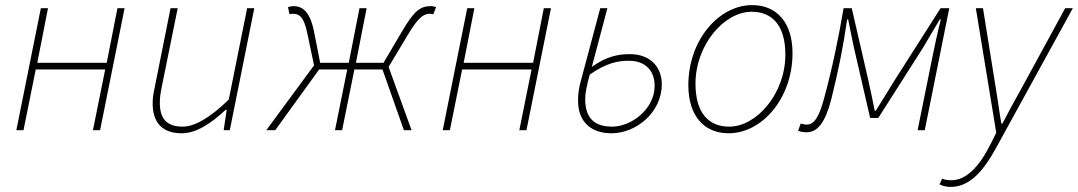

<svg xmlns="http://www.w3.org/2000/svg" viewBox="-20 -510 4222 752"><path d="M44 0H72L120 -238H392L344 0H372L468 -478H440L398 -264H126L168 -478H140Z M692 12C750 12 808 -28 864 -80H868L856 0H880L976 -478H948L876 -120C800 -46 740 -14 696 -14C632 -14 606 -46 606 -108C606 -128 608 -142 614 -172L676 -478H648L586 -168C580 -140 578 -128 578 -104C578 -36 610 12 692 12Z M1023 0H1058L1230 -238H1340L1292 0H1320L1368 -238H1478L1562 0H1592L1502 -248L1580 -378C1620 -444 1640 -456 1664 -456C1668 -456 1670 -456 1677 -454L1688 -482C1684 -484 1676 -486 1668 -486C1626 -486 1602 -468 1554 -386L1482 -264H1374L1416 -478H1388L1346 -264H1234L1210 -386C1194 -466 1164 -486 1129 -486C1122 -486 1113 -484 1108 -482L1114 -454C1119 -456 1121 -456 1126 -456C1152 -456 1170 -446 1184 -378L1210 -254Z M1714 0H1742L1790 -238H2062L2014 0H2042L2138 -478H2110L2068 -264H1796L1838 -478H1810Z M2375 12C2472 12 2572 -70 2572 -180C2572 -245 2530 -298 2446 -298C2404 -298 2356 -290 2298 -248L2359 -478H2331L2252 -182C2248 -166 2244 -142 2244 -116C2244 -30 2298 12 2375 12ZM2378 -14C2316 -14 2272 -40 2272 -122C2272 -144 2278 -176 2290 -218C2356 -264 2401 -272 2443 -272C2509 -272 2544 -232 2544 -174C2544 -82 2452 -14 2378 -14Z M2834 12C2964 12 3084 -124 3084 -302C3084 -422 3022 -490 2926 -490C2796 -490 2676 -354 2676 -176C2676 -56 2738 12 2834 12ZM2836 -14C2752 -14 2704 -72 2704 -182C2704 -334 2816 -464 2924 -464C3008 -464 3056 -406 3056 -296C3056 -144 2944 -14 2836 -14Z M3140 8C3182 8 3213 -31 3236 -122C3264 -235 3282 -323 3298 -434H3302C3310 -395 3316 -363 3324 -326L3388 -48H3420L3597 -326C3618 -362 3638 -396 3661 -434H3665C3652 -384 3640 -326 3633 -292L3574 0H3602L3698 -478H3664L3488 -202C3463 -162 3436 -118 3410 -76H3406C3398 -117 3389 -160 3380 -200L3316 -478H3284C3264 -360 3240 -244 3208 -126C3189 -55 3170 -22 3140 -22C3132 -22 3122 -24 3116 -26L3106 2C3114 6 3126 8 3140 8Z M3704 222C3780 222 3834 156 3882 68L4182 -478H4152L3982 -166C3956 -120 3930 -72 3906 -26H3902C3894 -70 3888 -120 3880 -166L3830 -478H3802L3882 10L3860 54C3817 140 3766 196 3706 196C3692 196 3680 194 3670 190L3660 212C3674 220 3690 222 3704 222Z"/></svg>

Font: Source Sans Pro ExtraLight
Style: Italic
Weight: 200
Italic angle: -11°
Designer: Paul D. Hunt
Foundry: Adobe Systems Incorporated
Version: Version 3.006;hotconv 1.0.111;makeotfexe 2.5.65597